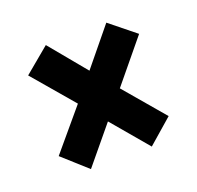

<svg xmlns="http://www.w3.org/2000/svg" viewBox="-75 -589 526 512"><g transform="rotate(-20 188.5 -333.5)"><path d="M188 -405 102 -509 30 -449 129 -333 33 -219 102 -157 188 -261 275 -158 345 -219 248 -333 346 -452 274 -510Z"/></g></svg>

Font: Advent Pro Black
Style: Regular
Weight: 900
Version: Version 3.000